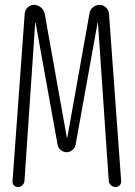

<svg xmlns="http://www.w3.org/2000/svg" viewBox="-20 -750 540 770"><path d="M51.8 0Q42 0 35.6 -6.8Q29.3 -13.7 30.3 -24.4L79.1 -695.3Q80.1 -710 90.8 -720.2Q101.6 -730.5 116.7 -730.5Q131.8 -730.5 144 -720.2Q156.2 -710 159.2 -695.3L248 -198.2H249H250L338.9 -696.3Q340.8 -710.9 353 -720.7Q365.2 -730.5 379.9 -730.5Q393.6 -730.5 404.8 -720.2Q416 -710 417 -696.3L465.8 -25.4Q466.8 -14.6 460.4 -7.3Q454.1 0 443.4 0Q432.6 0 424.8 -7.3Q417 -14.6 416 -25.4L373 -657.2Q373 -658.2 372.1 -658.2Q371.1 -658.2 371.1 -657.2L283.2 -169.9Q281.2 -157.2 270.5 -148.4Q259.8 -139.6 247.1 -139.6Q234.4 -139.6 223.6 -148.4Q212.9 -157.2 210.9 -169.9L123 -657.2Q123 -658.2 122.1 -658.2Q121.1 -658.2 121.1 -657.2L78.1 -24.4Q77.1 -14.6 69.8 -7.3Q62.5 0 51.8 0Z"/></svg>

Font: Rounded-X Mgen+ 2m light
Style: Regular
Weight: 200
Designer: [Source Han Sans]
Ryoko NISHIZUKA  (kana & ideographs); Paul D. Hunt (Latin, Greek & Cyrillic); Wenlong ZHANG  (bopomofo
Version: Version 1.059.20150602